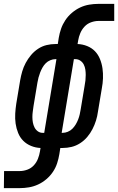

<svg xmlns="http://www.w3.org/2000/svg" viewBox="-68 -755 609 990"><path d="M-48 215 -47 127H34Q53 127 72.5 120Q92 113 106 98Q120 83 127.5 64Q135 45 138 26L141 8Q116 7 92.5 -2.5Q69 -12 52 -29Q35 -46 25.5 -69.5Q16 -93 12.5 -118Q9 -143 10.5 -169Q12 -195 16 -221L36 -341Q40 -364 46.5 -386.5Q53 -409 64.5 -430.5Q76 -452 92 -471Q108 -490 128.5 -503.5Q149 -517 172 -522.5Q195 -528 218 -528H230L235 -560Q239 -584 247 -607Q255 -630 269 -651Q283 -672 303 -689Q323 -706 345.5 -716.5Q368 -727 392 -731Q416 -735 439 -735H521V-647H440Q421 -647 401.5 -640Q382 -633 368 -618Q354 -603 346 -584Q338 -565 335 -546L332 -528Q358 -527 381.5 -517.5Q405 -508 421.5 -491Q438 -474 447.5 -450.5Q457 -427 460.5 -402Q464 -377 463 -351Q462 -325 457 -299L437 -179Q434 -156 427 -133.5Q420 -111 409 -89.5Q398 -68 382 -49Q366 -30 345 -16.5Q324 -3 301 2.5Q278 8 255 8H243L238 40Q234 64 226.5 87Q219 110 205 131Q191 152 171 169Q151 186 128 196.5Q105 207 81 211Q57 215 34 215ZM160 -70 223 -450H218Q205 -450 191.5 -444.5Q178 -439 168 -429Q158 -419 151 -406.5Q144 -394 139 -381Q134 -368 130.5 -355Q127 -342 125 -329L105 -209Q103 -194 101 -180Q99 -166 99 -151.5Q99 -137 101.5 -123.5Q104 -110 110 -98Q116 -86 127 -78Q138 -70 152 -70ZM250 -70H255Q268 -70 281.5 -75.5Q295 -81 305 -91Q315 -101 322.5 -113.5Q330 -126 335 -139Q340 -152 343 -165Q346 -178 348 -191L368 -311Q371 -326 372.5 -340Q374 -354 374 -368.5Q374 -383 372 -396.5Q370 -410 364 -422Q358 -434 346.5 -442Q335 -450 321 -450H313Z"/></svg>

Font: Iosevka Semibold
Style: Italic
Weight: 600
Italic angle: -9°
Monospace: yes
Designer: Belleve Invis
Foundry: Belleve Invis
Version: Version 32.5.0; ttfautohint (v1.8.4)